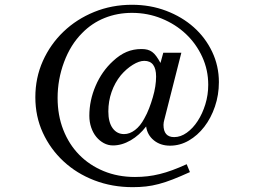

<svg xmlns="http://www.w3.org/2000/svg" viewBox="-20 -773 1066 809"><path d="M780.3 -47.9Q739.3 -29.3 708 -17.1Q676.8 -4.9 648.9 2.4Q621.1 9.8 594.7 12.7Q568.4 15.6 539.1 15.6Q452.1 15.6 377.4 -13.2Q302.7 -42 247.6 -93.3Q192.4 -144.5 160.6 -213.4Q128.9 -282.2 128.9 -363.3Q128.9 -445.3 160.6 -516.1Q192.4 -586.9 247.6 -639.6Q302.7 -692.4 377 -722.7Q451.2 -752.9 536.1 -752.9Q613.3 -752.9 680.2 -727.5Q747.1 -702.1 796.4 -658.2Q845.7 -614.3 874 -554.7Q902.3 -495.1 902.3 -426.8Q902.3 -373 885.7 -324.2Q869.1 -275.4 840.8 -238.8Q812.5 -202.1 775.4 -180.7Q738.3 -159.2 696.3 -159.2Q656.2 -159.2 628.4 -181.6Q600.6 -204.1 595.7 -240.2Q567.4 -203.1 530.3 -181.6Q493.2 -160.2 456.1 -160.2Q435.5 -160.2 417.5 -169.9Q399.4 -179.7 385.7 -196.3Q372.1 -212.9 364.3 -235.8Q356.4 -258.8 356.4 -285.2Q356.4 -349.6 382.8 -411.1Q409.2 -472.7 456.1 -515.6Q484.4 -542 513.2 -554.2Q542 -566.4 576.2 -566.4Q590.8 -566.4 601.6 -563.5Q612.3 -560.5 621.1 -554.2Q629.9 -547.9 638.2 -536.6Q646.5 -525.4 656.2 -507.8L668 -550.8H744.1L671.9 -266.6Q670.9 -262.7 669.9 -257.8Q668.9 -252.9 668.9 -247.1Q668.9 -195.3 713.9 -195.3Q741.2 -195.3 767.1 -213.9Q793 -232.4 813 -263.2Q833 -293.9 845.2 -333.5Q857.4 -373 857.4 -416Q857.4 -478.5 832 -533.7Q806.6 -588.9 763.2 -629.9Q719.7 -670.9 661.1 -694.8Q602.5 -718.8 536.1 -718.8Q474.6 -718.8 420.9 -697.3Q367.2 -675.8 326.2 -633.8Q277.3 -585 250 -511.7Q222.7 -438.5 222.7 -360.4Q222.7 -287.1 246.6 -226.1Q270.5 -165 313.5 -121.1Q356.4 -77.1 416.5 -52.2Q476.6 -27.3 548.8 -27.3Q576.2 -27.3 601.6 -30.3Q627 -33.2 652.8 -39.6Q678.7 -45.9 706.5 -56.2Q734.4 -66.4 766.6 -81.1ZM587.9 -516.6Q566.4 -516.6 539.6 -500Q512.7 -483.4 489.3 -456.1Q463.9 -424.8 450.2 -385.7Q436.5 -346.7 436.5 -303.7Q436.5 -257.8 454.6 -232.9Q472.7 -208 502.9 -208Q526.4 -208 548.8 -225.1Q571.3 -242.2 587.9 -273.4Q599.6 -293.9 608.4 -316.9Q617.2 -339.8 624 -363.3Q630.9 -386.7 634.3 -408.7Q637.7 -430.7 637.7 -450.2Q637.7 -516.6 587.9 -516.6Z"/></svg>

Font: BabelStone Tibetan Slim
Style: Regular
Weight: 400
Designer: Christopher J. Fynn
Foundry: BabelStone
Version: Version 10.011 October 1, 2023